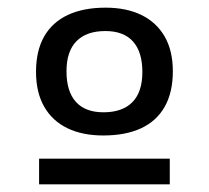

<svg xmlns="http://www.w3.org/2000/svg" viewBox="-20 -734 545 501"><path d="M82 -253V-320H423V-253ZM250 -441Q299.5 -441 325.5 -467.5Q351.5 -494 351.5 -546Q351.5 -598.5 327 -625.8Q302.5 -653 255 -653Q205.5 -653 179.5 -626.5Q153.5 -600 153.5 -548Q153.5 -495.5 178 -468.2Q202.5 -441 250 -441ZM249.5 -380.5Q195 -380.5 155.8 -399.5Q116.5 -418.5 95.2 -455.8Q74 -493 74 -546.5Q74 -601.5 95.2 -638.8Q116.5 -676 157 -695Q197.5 -714 255.5 -714Q310 -714 349.2 -694.8Q388.5 -675.5 409.8 -638.5Q431 -601.5 431 -548Q431 -493 409.8 -455.5Q388.5 -418 348 -399.2Q307.5 -380.5 249.5 -380.5Z"/></svg>

Font: Newsreader 7pt
Style: Regular
Weight: 400
Designer: Hugues Gentile
Foundry: Production Type
Version: Version 1.003